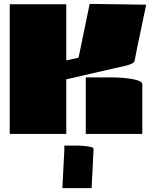

<svg xmlns="http://www.w3.org/2000/svg" viewBox="-20 -687 790 985"><path d="M320 0H30V-665H320V-377L383 -391L440 -667L730 -663L683 -439Q682 -434 679 -418Q676 -402 673 -386.5Q670 -371 668 -369Q661 -361 641 -354.5Q621 -348 600 -344Q579 -340 568 -337L320 -280ZM710 0H420V-290H565Q574 -290 597 -288.5Q620 -287 646 -283.5Q672 -280 691 -273Q710 -266 710 -255ZM310 83V60H385Q391 60 409.5 61.5Q428 63 444.5 66.5Q461 70 460 78L450 278H300Z"/></svg>

Font: Gajraj One
Style: Regular
Weight: 400
Designer: Saurabh Sharma
Foundry: Saurabh Sharma
Version: Version 1.000